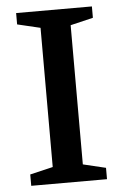

<svg xmlns="http://www.w3.org/2000/svg" viewBox="-51 -738 498 775"><g transform="rotate(-5 197.5 -350.0)"><path d="M44 0V-46L137 -68V-632L44 -654V-700H351V-654L259 -632V-68L351 -46V0Z"/></g></svg>

Font: Volkhov
Style: Regular
Weight: 400
Designer: Cyreal (www.cyreal.org)
Foundry: Cyreal (www.cyreal.org)
Version: Version 1.010